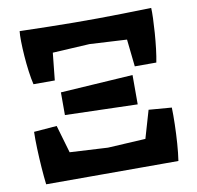

<svg xmlns="http://www.w3.org/2000/svg" viewBox="-76 -747 848 825"><g transform="rotate(-10 348.0 -334.0)"><path d="M78 -546 62 -668Q132 -666 190.5 -665Q249 -664 300 -663.5Q351 -663 402 -663.5Q453 -664 510 -665Q567 -666 636 -668L619 -546L348 -561ZM81 -433Q75 -458 70.5 -491.5Q66 -525 63.5 -559.5Q61 -594 60.5 -623Q60 -652 62 -668L196 -646L174 -433ZM523 -433 500 -646 636 -668Q637 -652 636 -623Q635 -594 632.5 -559.5Q630 -525 626 -491.5Q622 -458 617 -433ZM507 -270 191 -279V-378L507 -398ZM60 0Q56 -33 53 -75Q50 -117 48.5 -158.5Q47 -200 48 -231L148 -239L213 -16ZM60 0 77 -124 349 -109 620 -124 637 0ZM637 0 484 -16 549 -239 649 -231Q650 -200 649 -158.5Q648 -117 645 -75Q642 -33 637 0Z"/></g></svg>

Font: Eczar
Style: Bold
Weight: 700
Designer: Vaibhav Singh
Foundry: Rosetta Type Foundry
Version: Version 2.000